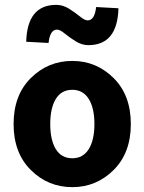

<svg xmlns="http://www.w3.org/2000/svg" viewBox="-20 -759 595 791"><path d="M278 12Q178 12 107 -58.5Q36 -129 36 -248Q36 -367 107 -437.5Q178 -508 278 -508Q377 -508 448 -437.5Q519 -367 519 -248Q519 -129 448 -58.5Q377 12 278 12ZM278 -107Q322 -107 345.5 -144.5Q369 -182 369 -248Q369 -314 345.5 -351.5Q322 -389 278 -389Q233 -389 210 -351.5Q187 -314 187 -248Q187 -182 210 -144.5Q233 -107 278 -107ZM344 -573Q317 -573 291.5 -589Q266 -605 246.5 -621Q227 -637 215 -637Q186 -637 180 -582L88 -587Q92 -739 212 -739Q239 -739 264.5 -723Q290 -707 309.5 -691Q329 -675 341 -675Q370 -675 376 -730L468 -725Q464 -573 344 -573Z"/></svg>

Font: Toshiba Sans
Style: Bold
Weight: 700
Designer: Paul D. Hunt
Foundry: Toshiba Corporation
Version: Version 2.020;PS 2.0;hotconv 1.0.86;makeotf.lib2.5.63406